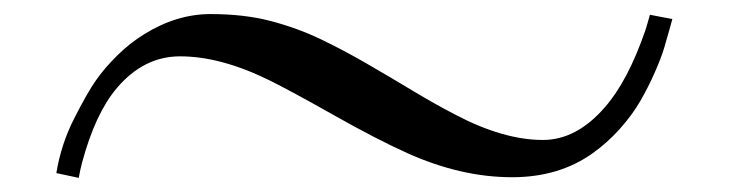

<svg xmlns="http://www.w3.org/2000/svg" viewBox="-20 -469 1036 273"><path d="M60.1 -222.9Q66.9 -264.2 85.6 -300.8Q104.2 -337.4 116.5 -354.9Q128.7 -372.3 146.7 -390.1Q164.8 -408 185.1 -420.4Q231.2 -449 279.3 -449Q327.4 -449 365 -439.1Q402.6 -429.2 435.5 -413.5Q468.5 -397.7 501.6 -378.5Q534.7 -359.4 566.3 -340.3Q597.9 -321.3 627.9 -305.7Q696 -270 752 -270Q799.6 -270 839.8 -316.2Q872.6 -353.5 897.5 -425.5Q899.7 -432.1 904.1 -448L936 -441.9Q935.8 -441.2 932.5 -429.2Q929.2 -417.2 924.7 -402Q920.2 -386.7 911 -366Q901.9 -345.2 890.4 -325.3Q878.9 -305.4 861 -285.4Q843 -265.4 821.8 -250.5Q774.4 -217 708 -217Q635.5 -217 559.3 -251.2Q513.9 -271.7 453.9 -305.7Q393.8 -339.6 363.3 -354.7Q293.9 -388.9 236.1 -388.9Q184.6 -388.9 146.5 -344.2Q115.5 -307.9 96.7 -237.8Q94 -227.8 92 -216.1Z"/></svg>

Font: Linden Hill
Style: Regular
Weight: 400
Version: Version 1.202